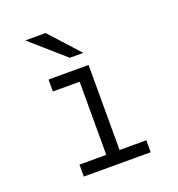

<svg xmlns="http://www.w3.org/2000/svg" viewBox="-132 -841 880 950"><g transform="rotate(-20 308.0 -366.0)"><path d="M289 -20V-511H359V-20ZM148 0V-63H500V0ZM148 -448V-511H324V-448ZM284 -576 106 -732H213L355 -576Z"/></g></svg>

Font: Overpass Mono Light
Style: Regular
Weight: 300
Monospace: yes
Designer: Delve Withrington, Dave Bailey
Foundry: Delve Fonts LLC
Version: Version 4.000